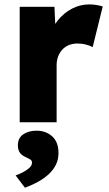

<svg xmlns="http://www.w3.org/2000/svg" viewBox="-20 -563 503 884"><path d="M70.7 0V-531.7H230.7L238.7 -358L205.3 -390Q217.7 -433.3 245.2 -468Q272.7 -502.7 310.5 -522.7Q348.3 -542.7 390.7 -542.7Q408.3 -542.7 424.2 -540Q440 -537.3 453 -533.3L406.7 -346Q396 -352.3 376.8 -357.5Q357.7 -362.7 336.3 -362.7Q315.3 -362.7 297.5 -355.5Q279.7 -348.3 267.2 -334.8Q254.7 -321.3 247.7 -303.2Q240.7 -285 240.7 -262V0ZM94.7 301.3 52 244.7Q66 240 83.5 231.2Q101 222.3 114.2 210.8Q127.3 199.3 127.3 186Q127.3 177.3 121.2 172.7Q115 168 102.3 162.3Q81 153.3 71.7 140.3Q62.3 127.3 62.3 106.3Q62.3 72.3 87 55.5Q111.7 38.7 148.7 38.7Q191 38.7 220.2 64.7Q249.3 90.7 249.3 142.3Q249.3 169.3 238.7 192.7Q228 216 207.7 235.8Q187.3 255.7 158.7 272Q130 288.3 94.7 301.3Z"/></svg>

Font: Lexend Medium
Style: Regular
Weight: 500
Designer: Bonnie Shaver-Troup, Thomas Jockin
Foundry: Lexend
Version: Version 1.005